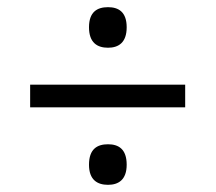

<svg xmlns="http://www.w3.org/2000/svg" viewBox="-20 -625 601 535"><path d="M281 -492C310 -492 333 -506 333 -549C333 -592 310 -605 281 -605C251 -605 228 -592 228 -549C228 -506 251 -492 281 -492ZM64 -326H496V-389H64ZM281 -110C310 -110 333 -124 333 -166C333 -210 310 -223 281 -223C251 -223 228 -210 228 -166C228 -124 251 -110 281 -110Z"/></svg>

Font: Noto Serif Devanagari Medium
Style: Regular
Weight: 500
Designer: Universal Thirst, Indian Type Foundry and the Monotype Design Team
Foundry: Monotype Imaging Inc.
Version: Version 2.004